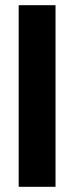

<svg xmlns="http://www.w3.org/2000/svg" viewBox="-20 -580 286 740"><path d="M52 140V-560H194V140Z"/></svg>

Font: Tektur SemiBold
Style: Regular
Weight: 600
Designer: Adam Jagosz
Foundry: Adam Jagosz
Version: Version 1.005;gftools[0.9.30]